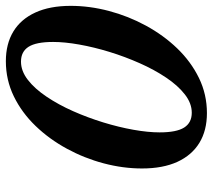

<svg xmlns="http://www.w3.org/2000/svg" viewBox="-56 -668 736 665"><g transform="rotate(-90 312.5 -335.0)"><path d="M187 -150.7Q187 -91.9 203.8 -65.6Q220.5 -39.3 255.1 -39.3Q287.8 -39.3 318.5 -63.3Q349.3 -87.2 376.7 -128.1Q404.2 -169.1 426.6 -219.7Q449.1 -270.4 465.7 -324.3Q482.2 -378.3 491.2 -428.9Q500.2 -479.6 500.2 -519.5Q500.2 -578.3 483.4 -604.6Q466.7 -630.8 432.1 -630.8Q399.4 -630.8 368.7 -606.9Q337.9 -582.9 310.5 -542Q283 -501.1 260.5 -450.4Q238.1 -399.8 221.5 -345.8Q205 -291.9 196 -241.2Q187 -190.6 187 -150.7ZM433.4 -683.2Q493.5 -683.2 536.3 -657.3Q579.1 -631.3 602.1 -581.1Q625.2 -531 625.2 -458.5Q625.2 -392.9 607.5 -326Q589.8 -259.1 556.8 -198.3Q523.8 -137.5 478 -89.8Q432.1 -42.1 375.4 -14.4Q318.7 13.2 253.7 13.2Q193.8 13.2 150.9 -12.8Q108.1 -38.9 85 -89Q62 -139.2 62 -211.7Q62 -277.3 79.7 -344.2Q97.4 -411.1 130.4 -471.8Q163.3 -532.5 209.2 -580.2Q255 -627.9 311.8 -655.6Q368.5 -683.2 433.4 -683.2Z"/></g></svg>

Font: Newsreader Text
Style: Italic
Weight: 400
Italic angle: -17°
Designer: Hugues Gentile
Foundry: Production Type
Version: Version 1.001